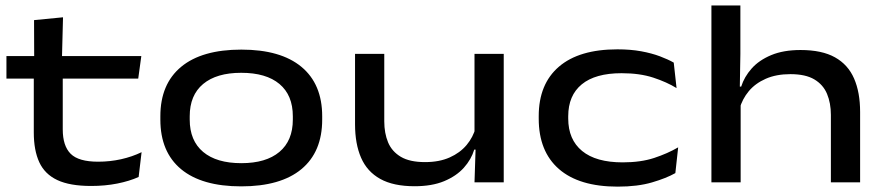

<svg xmlns="http://www.w3.org/2000/svg" viewBox="-20 -680 3300 716"><path d="M320 13.5Q240.5 13.5 193.8 -8.5Q147 -30.5 126.5 -75Q106 -119.5 106 -186V-419H214V-197.5Q214 -136 243.5 -106.5Q273 -77 346 -77Q390 -77 431.5 -86.2Q473 -95.5 508 -112.5L497 -20Q462.5 -4.5 417.2 4.5Q372 13.5 320 13.5ZM4 -387V-471H507L495.5 -387ZM107.5 -461 107 -605 215 -615.5 211 -461Z M879.5 15Q732.5 15 655.2 -49.2Q578 -113.5 578 -234V-246.5Q578 -366.5 655.5 -430.8Q733 -495 880 -495Q1026.5 -495 1104 -430.8Q1181.5 -366.5 1181.5 -246.5V-234Q1181.5 -113.5 1104 -49.2Q1026.5 15 879.5 15ZM880 -71.5Q972 -71.5 1022 -113.5Q1072 -155.5 1072 -234V-246.5Q1072 -325 1022.2 -366.8Q972.5 -408.5 879.5 -408.5Q787.5 -408.5 737.5 -366.8Q687.5 -325 687.5 -246.5V-234Q687.5 -155.5 737.5 -113.5Q787.5 -71.5 880 -71.5Z M1413 -479V-227.5Q1413 -183.5 1427.2 -149.2Q1441.5 -115 1474.8 -95.2Q1508 -75.5 1565 -75.5Q1618 -75.5 1656.8 -92.8Q1695.5 -110 1720 -139.2Q1744.5 -168.5 1754 -204.5L1769.5 -122H1748.5Q1737.5 -85.5 1709.8 -54.5Q1682 -23.5 1636.5 -4.5Q1591 14.5 1526 14.5Q1447 14.5 1398 -12.8Q1349 -40 1326.5 -91.8Q1304 -143.5 1304 -216.5V-479ZM1858.5 -479V0H1749.5L1754 -139.5L1749.5 -153V-479Z M2283.5 16Q2139.5 16 2064.2 -49.8Q1989 -115.5 1989 -237.5V-247Q1989 -366.5 2064.2 -431.2Q2139.5 -496 2282.5 -496Q2331.5 -496 2371 -488.8Q2410.5 -481.5 2441 -470Q2471.5 -458.5 2492.5 -446.5L2503 -351.5Q2466.5 -374 2416.2 -390.5Q2366 -407 2298 -407Q2200 -407 2149.5 -365.5Q2099 -324 2099 -246.5V-238Q2099 -159.5 2150.8 -117Q2202.5 -74.5 2302 -74.5Q2369.5 -74.5 2419.5 -91Q2469.5 -107.5 2509 -130.5L2498.5 -34.5Q2465 -15.5 2411.5 0.2Q2358 16 2283.5 16Z M3078.5 0V-251.5Q3078.5 -295.5 3064.2 -329.8Q3050 -364 3017 -383.8Q2984 -403.5 2927.5 -403.5Q2874.5 -403.5 2835.5 -386.2Q2796.5 -369 2772.2 -339.8Q2748 -310.5 2738 -274.5L2721.5 -357H2744Q2755.5 -393.5 2783 -424.5Q2810.5 -455.5 2856 -474.5Q2901.5 -493.5 2965.5 -493.5Q3045 -493.5 3093.8 -466.2Q3142.5 -439 3165 -387.2Q3187.5 -335.5 3187.5 -262.5V0ZM2633 0V-659.5H2741V-479L2738.5 -331L2742 -326V0Z"/></svg>

Font: Anek Latin Expanded Medium
Style: Regular
Weight: 500
Width: 7
Designer: Yesha Goshar
Foundry: Ek Type
Version: Version 1.003